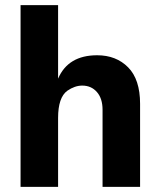

<svg xmlns="http://www.w3.org/2000/svg" viewBox="-20 -727 620 747"><path d="M525 0H379V-300Q379 -344 357 -369Q335 -394 300 -394Q271 -394 242 -374Q206 -348 206 -268V0H60V-707H206V-421Q245 -512 358 -512Q432 -512 478.5 -465Q525 -418 525 -323Z"/></svg>

Font: Hind Vadodara
Style: Bold
Weight: 700
Designer: Hitesh Malaviya
Foundry: Indian Type Foundry
Version: Version 0.702;PS 1.0;hotconv 1.0.81;makeotf.lib2.5.63406